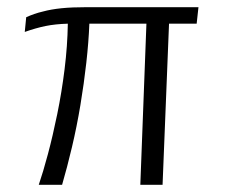

<svg xmlns="http://www.w3.org/2000/svg" viewBox="-20 -515 640 535"><path d="M88 0Q100 -35 113.5 -85.5Q127 -136 139.5 -197Q152 -258 160 -322.5Q168 -387 169 -449Q134 -448 107 -442.5Q80 -437 49 -426L53 -467Q64 -472 75.5 -476Q87 -480 100 -483Q122 -489 151 -492Q180 -495 222 -495H533L528 -449H451L433 0H371L388 -449H229Q227 -398 220.5 -340Q214 -282 204 -222Q194 -162 180.5 -105Q167 -48 153 0Z"/></svg>

Font: Alumni Sans
Style: Italic
Weight: 400
Italic angle: -8°
Version: Version 1.016